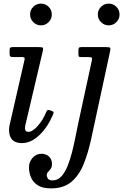

<svg xmlns="http://www.w3.org/2000/svg" viewBox="-20 -780 680 1060"><path d="M146 -700Q146 -725 163.8 -742.5Q181.5 -760 206 -760Q231 -760 248.5 -742.5Q266 -725 266 -700Q266 -675.5 248.5 -657.8Q231 -640 206 -640Q181.5 -640 163.8 -657.8Q146 -675.5 146 -700ZM215.5 -495 120 -89Q119 -85 118.5 -80Q118 -75 118 -71Q118 -52 136 -52Q159.5 -52 188.2 -84.5Q217 -117 235.5 -162Q238.5 -169.5 242.5 -172Q246.5 -174.5 255 -171.5L267 -167Q274 -164.5 275.5 -161Q277 -157.5 273 -148Q244 -79 197.8 -34.5Q151.5 10 101 10Q30 10 30 -63Q30 -73 32 -85L115 -448Q117.5 -459 114.5 -462Q111.5 -465 99 -465H53Q40.5 -465 36.8 -468.2Q33 -471.5 33 -484V-504Q33 -514.5 37.2 -517.2Q41.5 -520 51 -520H194Q214 -520 216.8 -516Q219.5 -512 215.5 -495ZM520 -700Q520 -725 537.8 -742.5Q555.5 -760 580 -760Q605 -760 622.5 -742.5Q640 -725 640 -700Q640 -675.5 622.5 -657.8Q605 -640 580 -640Q555.5 -640 537.8 -657.8Q520 -675.5 520 -700ZM587.5 -495.5 483 -11Q466.5 64.5 441.8 126Q417 187.5 374.2 223.8Q331.5 260 261 260Q216.5 260 190 243.8Q163.5 227.5 151.8 200.8Q140 174 140 143Q140 114.5 159.5 91.8Q179 69 209 69Q234.5 69 250.8 84.5Q267 100 267 125Q267 142.5 259.8 152.2Q252.5 162 245.2 169.5Q238 177 238 187Q238 196.5 244.5 206.2Q251 216 271 216Q298.5 216 318.5 194.2Q338.5 172.5 353 136.8Q367.5 101 378.2 58.2Q389 15.5 397.2 -27Q405.5 -69.5 413 -104L486.5 -443.5Q490 -458.5 486 -461.8Q482 -465 463 -465H427Q417.5 -465 415.2 -468.5Q413 -472 413 -481.5V-500.5Q413 -512 415.8 -516Q418.5 -520 429.5 -520H565Q585.5 -520 588.2 -515.8Q591 -511.5 587.5 -495.5Z"/></svg>

Font: Besley*
Style: Italic
Weight: 400
Italic angle: -13°
Designer: Owen Earl
Foundry: indestructible type*
Version: Version 2.000; ttfautohint (v1.8.3)